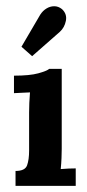

<svg xmlns="http://www.w3.org/2000/svg" viewBox="-20 -608 286 628"><path d="M30.8 -48.8Q62 -48.8 68.6 -67.3Q75.2 -85.8 75.2 -115.5V-240.2Q75.2 -254.1 75.9 -271.5Q76.6 -289 78.1 -305.8Q66.4 -305.1 49.9 -304.5Q33.4 -304 25.7 -303.3V-360.5Q77.4 -360.5 105.2 -368.2Q133.1 -375.9 141.2 -382.8H181.9V-121Q181.9 -110.4 181.2 -91.1Q180.4 -71.9 178.6 -55Q190.3 -56.1 205 -56.7Q219.7 -57.2 227.7 -57.2V0H30.8ZM85.1 -424.3 50.2 -455.1 111.8 -560.3Q119.9 -572.8 131.8 -580.1Q143.7 -587.5 157.1 -587.6Q170.5 -587.8 182.6 -578.3Q199.9 -562.2 195.5 -540Q191.1 -517.8 175.7 -503.9Z"/></svg>

Font: Parastoo
Style: Regular
Weight: 400
Foundry: Saber Rastikerdar (saber.rastikerdar@gmail.com)
Version: Version 3.000